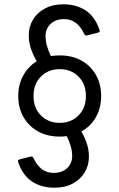

<svg xmlns="http://www.w3.org/2000/svg" viewBox="-20 -768 556 894"><path d="M233 106Q173 106 129.5 77.5Q86 49 65 -12Q60 -23 72 -26L123 -39Q132 -41 136 -32Q168 37 229 37Q270 37 293 14.5Q316 -8 316 -41Q316 -65 309 -88.5Q302 -112 291 -134Q275 -132 258 -132Q200 -132 156.5 -156.5Q113 -181 89 -223.5Q65 -266 65 -321Q65 -374 88 -416Q111 -458 151 -483Q133 -514 123.5 -543Q114 -572 114 -604Q114 -644 133.5 -676.5Q153 -709 189.5 -728.5Q226 -748 275 -748Q335 -748 378.5 -719.5Q422 -691 443 -630Q448 -619 436 -616L385 -603Q376 -601 372 -610Q340 -679 279 -679Q239 -679 215.5 -656.5Q192 -634 192 -601Q192 -577 199 -553Q206 -529 217 -507Q237 -510 258 -510Q317 -510 360 -485.5Q403 -461 427 -418.5Q451 -376 451 -321Q451 -266 426.5 -222.5Q402 -179 359 -156Q376 -126 385 -97.5Q394 -69 394 -38Q394 2 374.5 34.5Q355 67 319 86.5Q283 106 233 106ZM258 -196Q311 -196 345.5 -230.5Q380 -265 380 -321Q380 -377 345.5 -411.5Q311 -446 258 -446Q205 -446 170.5 -411.5Q136 -377 136 -321Q136 -265 170.5 -230.5Q205 -196 258 -196Z"/></svg>

Font: LINE Seed Sans App
Style: Regular
Weight: 400
Designer: LINE VX Design & Dalton Maag Ltd & Sandoll Inc
Foundry: Dalton Maag Ltd
Version: Version 1.003